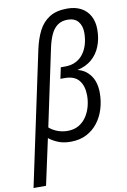

<svg xmlns="http://www.w3.org/2000/svg" viewBox="-142 -827 748 1129"><g transform="rotate(-10 231.5 -262.5)"><path d="M-36.1 239.7 133.3 -557.6Q146.5 -619.1 169.9 -665.8Q193.4 -712.4 234.6 -738.8Q275.9 -765.1 341.8 -765.1Q389.6 -765.1 423.8 -746.8Q458 -728.5 476.6 -694.3Q495.1 -660.2 495.1 -613.3Q495.1 -559.1 477.5 -514.4Q460 -469.7 425 -439.7Q390.1 -409.7 338.4 -398.9Q385.7 -388.7 415.3 -348.4Q444.8 -308.1 444.8 -243.2Q444.8 -194.8 431.2 -149.4Q417.5 -104 390.1 -68.1Q362.8 -32.2 322 -11.2Q281.2 9.8 227.1 9.8Q183.1 9.8 151.4 -3.7Q119.6 -17.1 98.1 -34.7L38.6 239.7ZM219.7 -56.2Q258.8 -56.2 286.9 -72.5Q314.9 -88.9 333 -116Q351.1 -143.1 359.9 -175.8Q368.7 -208.5 368.7 -240.7Q368.7 -298.3 341.8 -331.8Q314.9 -365.2 256.8 -365.2H231L245.1 -431.6H270.5Q308.6 -431.6 336.2 -446Q363.8 -460.4 381.6 -485.4Q399.4 -510.3 408 -542Q416.5 -573.7 416.5 -607.9Q416.5 -649.4 395.5 -674.8Q374.5 -700.2 333 -700.2Q295.9 -700.2 271.7 -682.1Q247.6 -664.1 232.9 -632.1Q218.3 -600.1 209 -557.6L111.3 -96.2Q130.9 -78.1 159.9 -67.1Q189 -56.2 219.7 -56.2Z"/></g></svg>

Font: Open Sans SemiCondensed
Style: Italic
Weight: 400
Width: 4
Italic angle: -12°
Designer: Monotype Design Team
Foundry: Monotype Imaging Inc.
Version: Version 3.000